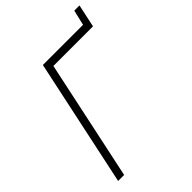

<svg xmlns="http://www.w3.org/2000/svg" viewBox="-226 -889 994 994"><g transform="rotate(-45 271.0 -392.0)"><path d="M504 -784 484 -699 478 -677H519L542 -784ZM41 0H85L225 -658H515L524 -700H190Z"/></g></svg>

Font: Advent Pro Light
Style: Italic
Weight: 300
Italic angle: -12°
Version: Version 3.000